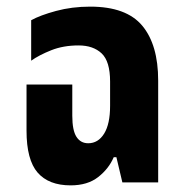

<svg xmlns="http://www.w3.org/2000/svg" viewBox="-20 -550 552 579"><path d="M193 9Q127 9 93.5 -29.5Q60 -68 60 -156V-295H198V-201Q198 -157 210.5 -137.5Q223 -118 246 -118Q276 -118 294 -147Q312 -176 312 -231V-304Q312 -365 286.5 -389Q261 -413 217 -413Q171 -413 134.5 -398.5Q98 -384 74 -367V-489Q101 -504 149 -517Q197 -530 252 -530Q361 -530 409 -472.5Q457 -415 457 -307V0H349L331 -76H323Q308 -41 276 -16Q244 9 193 9Z"/></svg>

Font: Noto Sans Thai UI ExtCond ExtBd
Style: Regular
Weight: 800
Width: 2
Designer: Monotype Design Team
Foundry: Monotype Imaging Inc.
Version: Version 2.000